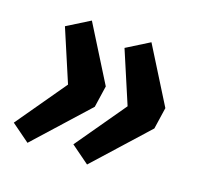

<svg xmlns="http://www.w3.org/2000/svg" viewBox="-99 -655 761 739"><g transform="rotate(20 282.0 -285.5)"><path d="M294 -329 281 -241 85 -22 9 -77 155 -286 67 -493 157 -549ZM538 -329 525 -241 329 -22 253 -77 399 -286 311 -493 401 -549Z"/></g></svg>

Font: Fira Sans Condensed SemiBold
Style: Italic
Weight: 600
Width: 3
Italic angle: -8°
Designer: bBox Type GmbH & Carrois Corporate GbR & Edenspiekermann AG
Foundry: bBox Type GmbH & Carrois Corporate GbR & Edenspiekermann AG
Version: Version 4.301